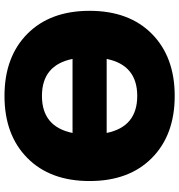

<svg xmlns="http://www.w3.org/2000/svg" viewBox="8 -788 790 846"><g transform="rotate(-90 403.0 -365.0)"><path d="M129.9 -90.8Q28.3 -191.4 28.3 -365.2Q28.3 -539.1 129.9 -639.6Q231.4 -740.2 403.3 -740.2Q575.2 -740.2 676.8 -639.6Q778.3 -539.1 778.3 -365.2Q778.3 -191.4 676.8 -90.8Q575.2 9.8 403.3 9.8Q231.4 9.8 129.9 -90.8ZM240.2 -290Q267.6 -155.3 403.3 -155.3Q539.1 -155.3 566.4 -290ZM240.2 -440.4H566.4Q539.1 -575.2 403.3 -575.2Q267.6 -575.2 240.2 -440.4Z"/></g></svg>

Font: GenEi M Gothic v2 Black
Style: Regular
Weight: 900
Version: Version 2.0